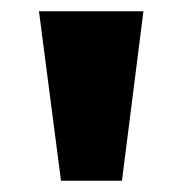

<svg xmlns="http://www.w3.org/2000/svg" viewBox="-20 -725 323 340"><path d="M88 -405 49 -705H234L196 -405Z"/></svg>

Font: Nunito Sans 10pt SemiExpanded ExtraBold
Style: Regular
Weight: 800
Width: 6
Designer: Vernon Adams
Foundry: Vernon Adams
Version: Version 3.101;gftools[0.9.27]